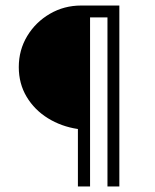

<svg xmlns="http://www.w3.org/2000/svg" viewBox="-20 -675 560 695"><path d="M262 0V-208Q202 -217 153.5 -247Q105 -277 76.5 -324.5Q48 -372 48 -432Q48 -494 78.5 -544.5Q109 -595 160.5 -625Q212 -655 274 -655H412V0H369V-612H306V0Z"/></svg>

Font: Teachers
Style: Regular
Weight: 400
Designer: Alfredo Marco Pradil, Chank Diesel
Version: Version 1.001